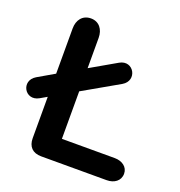

<svg xmlns="http://www.w3.org/2000/svg" viewBox="-155 -777 825 881"><g transform="rotate(20 257.0 -336.5)"><path d="M142 0H462C498 0 527 -20 527 -55C527 -88 498 -108 462 -108H204V-340L379 -440C440 -476 392 -561 331 -526L204 -453V-601C204 -642 181 -673 141 -673C100 -673 77 -642 77 -601V-380L-4 -333C-65 -297 -18 -213 44 -248L77 -267V-65C77 -24 100 0 142 0Z"/></g></svg>

Font: SN Pro SemiBold
Style: Regular
Weight: 600
Designer: Tobias Whetton
Foundry: Supernotes
Version: Version 1.003;Glyphs 3.3 (3324)